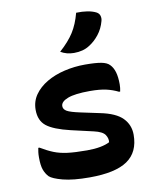

<svg xmlns="http://www.w3.org/2000/svg" viewBox="-90 -883 781 964"><g transform="rotate(-10 300.0 -401.0)"><path d="M300 -124Q338 -124 367 -129.5Q396 -135 415 -145Q418 -164 405.5 -183Q393 -202 349 -212L236 -238Q151 -258 115.5 -286Q80 -314 80 -369Q80 -412 103.5 -445.5Q127 -479 167 -502.5Q207 -526 258 -538Q309 -550 363 -550Q417 -550 446 -544.5Q475 -539 488 -525Q503 -510 510.5 -485Q518 -460 518 -422Q518 -413 517 -404Q516 -395 514 -386H508Q480 -400 447.5 -407.5Q415 -415 364 -415Q288 -415 251.5 -401Q215 -387 215 -364Q215 -348 232 -338Q249 -328 301 -317L395 -297Q475 -281 509 -246Q543 -211 543 -161Q543 -72 481.5 -30Q420 12 289 12Q204 12 153 -1.5Q102 -15 86 -30Q71 -46 63 -68Q55 -90 55 -131Q55 -147 56.5 -158Q58 -169 60 -179H66Q101 -158 131 -146Q161 -134 199.5 -129Q238 -124 300 -124ZM365 -814Q428 -816 465 -798Q479 -791 483 -778Q487 -765 483 -751Q473 -713 450 -684Q427 -655 399 -638Q367 -617 320 -617Q282 -617 252 -635Q299 -677 324.5 -717Q350 -757 365 -814Z"/></g></svg>

Font: Recursive Mn Csl St
Style: Bold
Weight: 700
Monospace: yes
Version: Version 1.079;hotconv 1.0.112;makeotfexe 2.5.65598; ttfautoh